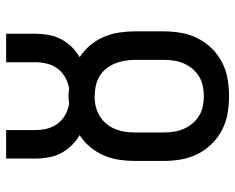

<svg xmlns="http://www.w3.org/2000/svg" viewBox="-92 -684 783 640"><g transform="rotate(-90 300.0 -363.5)"><path d="M300 8Q271 8 242 3Q213 -2 187 -15.5Q161 -29 140.5 -50Q120 -71 107 -97Q94 -123 89 -152Q84 -181 84 -210V-306Q84 -332 88 -358.5Q92 -385 102.5 -409.5Q113 -434 130.5 -455Q148 -476 170 -490Q151 -501 135.5 -517Q120 -533 110 -552Q100 -571 96 -593Q92 -615 92 -636V-735H187V-636Q187 -617 192 -597.5Q197 -578 209 -562.5Q221 -547 238.5 -537.5Q256 -528 276 -525Q282 -526 288 -526.5Q294 -527 300 -527Q306 -527 312 -526.5Q318 -526 324 -525Q344 -528 361.5 -537.5Q379 -547 391 -562.5Q403 -578 408 -597.5Q413 -617 413 -636V-735H508V-636Q508 -615 504 -593Q500 -571 490 -552Q480 -533 464.5 -517Q449 -501 430 -490Q452 -476 469.5 -455Q487 -434 497.5 -409.5Q508 -385 512 -358.5Q516 -332 516 -306V-210Q516 -181 511 -152Q506 -123 493 -97Q480 -71 459.5 -50Q439 -29 413 -15.5Q387 -2 358 3Q329 8 300 8ZM300 -76Q317 -76 334 -79.5Q351 -83 365.5 -92Q380 -101 391 -114Q402 -127 409 -143Q416 -159 418.5 -176Q421 -193 421 -210V-306Q421 -323 418 -340Q415 -357 408.5 -373Q402 -389 391 -402.5Q380 -416 365 -424.5Q350 -433 333 -436.5Q316 -440 298 -440Q281 -440 264.5 -436Q248 -432 233.5 -423Q219 -414 208 -401Q197 -388 190.5 -372Q184 -356 181.5 -339.5Q179 -323 179 -306V-210Q179 -193 181.5 -176Q184 -159 191 -143Q198 -127 209 -114Q220 -101 234.5 -92Q249 -83 266 -79.5Q283 -76 300 -76Z"/></g></svg>

Font: Iosevka Slab Medium Extended
Style: Regular
Weight: 500
Width: 7
Monospace: yes
Designer: Belleve Invis
Foundry: Belleve Invis
Version: Version 11.1.1; ttfautohint (v1.8.3)